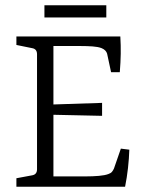

<svg xmlns="http://www.w3.org/2000/svg" viewBox="-20 -706 545 726"><path d="M400 -433 385 -503Q381 -517 364 -524Q351 -529 330 -530.5Q309 -532 283 -532H182V-311L366 -317V-268L182 -272V-39H305Q331 -39 354 -41Q377 -43 390 -48Q399 -51 403.5 -56.5Q408 -62 411 -69L437 -144L469 -140Q468 -107 464 -71Q460 -35 453 0H42V-32L101 -43Q120 -46 120 -66V-501Q120 -521 101 -524L42 -536V-568H435Q437 -535 436.5 -502.5Q436 -470 433 -433ZM148 -686H382V-640H148Z"/></svg>

Font: Yrsa Light
Style: Regular
Weight: 300
Designer: Anna Giedrys (Yrsa+Rasa design), David Brezina (Yrsa art-direction, Rasa art-direction, design)
Foundry: Rosetta Type Foundry
Version: Version 2.004